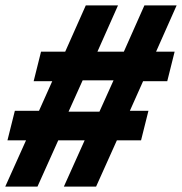

<svg xmlns="http://www.w3.org/2000/svg" viewBox="-42 -695 678 715"><path d="M-22.5 0 55 -172.5H-14.2L13.3 -282.5H103.3L152.5 -392.5H83.3L110.8 -502.5H200.8L277.5 -675H397.5L320.8 -502.5H419.2L495.8 -675H615.8L539.2 -502.5H608.3L580.8 -392.5H490.8L441.7 -282.5H510.8L483.3 -172.5H393.3L315.8 0H195.8L273.3 -172.5H175L97.5 0ZM213.3 -279.2H328.3L380.8 -395.8H265.8Z"/></svg>

Font: Funnel Sans ExtraBold
Style: Italic
Weight: 800
Italic angle: -14.036°
Version: Version 1.000; Beta; Release 5; Build 24; ttfautohint (v1.8.